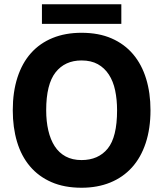

<svg xmlns="http://www.w3.org/2000/svg" viewBox="-20 -868 767 902"><path d="M40 -350Q40 -436 62 -504Q84 -572 125.5 -618.5Q167 -665 227 -689.5Q287 -714 363 -714Q444 -714 504.5 -687.5Q565 -661 605.5 -613Q646 -565 666.5 -498Q687 -431 687 -350Q687 -264 664.5 -196Q642 -128 600 -81.5Q558 -35 498 -10.5Q438 14 363 14Q282 14 221.5 -12.5Q161 -39 120.5 -87Q80 -135 60 -202Q40 -269 40 -350ZM197 -350Q197 -298 207 -255Q217 -212 237 -181Q257 -150 288.5 -133Q320 -116 363 -116Q442 -116 486 -170Q530 -224 530 -350Q530 -400 521 -443Q512 -486 491.5 -517.5Q471 -549 439.5 -566.5Q408 -584 363 -584Q285 -584 241 -528Q197 -472 197 -350ZM177 -848H550V-756H177Z"/></svg>

Font: PT Sans Caption
Style: Bold
Weight: 700
Designer: A.Korolkova, O.Umpeleva, V.Yefimov
Foundry: ParaType Ltd
Version: Version 2.003W OFL